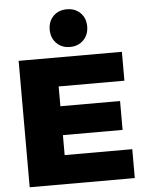

<svg xmlns="http://www.w3.org/2000/svg" viewBox="-62 -1012 808 1061"><g transform="rotate(-5 341.5 -481.0)"><path d="M274.2 -932.9Q303.2 -961.9 349.1 -961.9Q395 -961.9 424.1 -932.9Q453.1 -903.8 453.1 -857.9Q453.1 -812 424.1 -782.5Q395 -752.9 349.1 -752.9Q303.2 -752.9 274.2 -782.5Q245.1 -812 245.1 -857.9Q245.1 -903.8 274.2 -932.9ZM59.1 -701.2H631.8V-541H267.1V-431.2H598.1V-271H267.1V-160.2H642.1V0H59.1Z"/></g></svg>

Font: Montserrat arm ExtraBold
Style: Regular
Weight: 800
Designer: Julieta Ulanovsky
Foundry: Julieta Ulanovsky
Version: Version 6.000;PS 006.000;hotconv 1.0.88;makeotf.lib2.5.64775